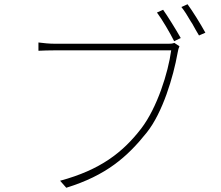

<svg xmlns="http://www.w3.org/2000/svg" viewBox="-20 -867 1040 904"><path d="M947 -713C924 -755 886 -816 863 -847L834 -834C848 -817 864 -791 879 -765L885 -756C896 -736 907 -716 917 -700L947 -713ZM831 -688C809 -727 770 -790 748 -821L719 -808C743 -776 780 -713 800 -673L831 -688ZM671 -243C746 -337 796 -505 816 -617C819 -635 821 -640 825 -649L801 -665C790 -661 782 -661 771 -661H242C209 -661 186 -664 161 -667V-628C186 -629 207 -630 241 -630H786C772 -525 720 -360 645 -262C558 -149 452 -67 263 -16L292 17C480 -41 579 -128 671 -243Z"/></svg>

Font: Glow Sans SC Normal ExtraLight
Style: Regular
Weight: 200
Designer: Ryoko NISHIZUKA (kana, bopomofo & ideographs); Paul D. Hunt (Latin, Greek & Cyrillic); Sandoll Communications, Soo-young
Version: Version 0.93